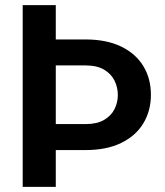

<svg xmlns="http://www.w3.org/2000/svg" viewBox="-20 -731 645 751"><path d="M68.8 -710.9H198.2V-576.7H314Q397 -576.7 454.1 -548.8Q511.2 -521 540.8 -472.2Q570.3 -423.3 570.3 -360.4Q570.3 -297.9 540.8 -248.8Q511.2 -199.7 454.1 -171.9Q397 -144 314 -144H198.2V0H68.8ZM314 -475.1H198.2V-245.6H314Q359.4 -245.6 387.2 -262Q415 -278.3 428 -304.4Q440.9 -330.6 440.9 -359.4Q440.9 -389.2 428 -415.5Q415 -441.9 387.2 -458.5Q359.4 -475.1 314 -475.1Z"/></svg>

Font: Vazirmatn RD UI SemiBold
Style: Regular
Weight: 600
Designer: Saber Rastikerdar
Foundry: Saber Rastikerdar
Version: Version 33.003